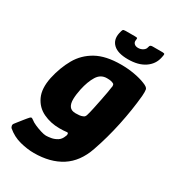

<svg xmlns="http://www.w3.org/2000/svg" viewBox="-203 -737 870 966"><g transform="rotate(30 232.5 -254.5)"><path d="M31 -242Q46 -310 76.5 -363.5Q107 -417 162 -447.5Q217 -478 305 -478Q345 -478 382 -471.5Q419 -465 446 -454Q472 -444 474.5 -432.5Q477 -421 475 -394Q467 -309 447.5 -217Q428 -125 399 -42Q369 45 305 86Q241 127 146 127Q108 127 65 116Q22 105 -13 75Q-16 72 -18 64Q-20 56 -13 48Q-9 43 -0.5 32Q8 21 17 10Q26 -1 30 -6Q41 -20 46 -21Q51 -22 61 -14Q69 -7 87 1Q105 9 124.5 15Q144 21 155 21Q167 21 184.5 18Q202 15 218.5 5Q235 -5 243 -27Q243 -28 243.5 -29Q244 -30 245 -31Q247 -38 245.5 -43.5Q244 -49 234 -47Q229 -46 217.5 -45.5Q206 -45 195 -45Q144 -45 101 -65.5Q58 -86 37.5 -130Q17 -174 31 -242ZM190 -267Q183 -234 182.5 -207.5Q182 -181 192.5 -166Q203 -151 228 -151Q239 -151 249.5 -152Q260 -153 269 -157Q275 -159 278.5 -163.5Q282 -168 284 -176Q289 -193 294.5 -219Q300 -245 305.5 -272.5Q311 -300 315 -322Q319 -344 320 -354Q322 -359 321 -366.5Q320 -374 317 -375Q310 -379 301.5 -381Q293 -383 277 -383Q241 -383 221 -350.5Q201 -318 190 -267ZM320 -518Q261 -518 234.5 -543Q208 -568 217 -610Q221 -628 224 -632Q227 -636 240 -636H293Q305 -636 307 -634Q309 -632 307 -621Q305 -609 313 -601Q321 -593 336 -593Q351 -593 363.5 -601Q376 -609 378 -621Q380 -631 384.5 -633.5Q389 -636 396 -636H454Q465 -636 466 -631.5Q467 -627 463 -610Q454 -568 417 -543Q380 -518 320 -518Z"/></g></svg>

Font: Glory Thin ExtraBold
Style: Italic
Weight: 800
Italic angle: -12°
Version: Version 1.011